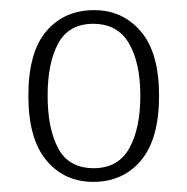

<svg xmlns="http://www.w3.org/2000/svg" viewBox="-20 -739 370 379"><path d="M164 -380Q107 -380 71.5 -422.5Q36 -465 36 -550Q36 -636 71.5 -677.5Q107 -719 166 -719Q222 -719 258 -677Q294 -635 294 -550Q294 -465 258.5 -422.5Q223 -380 164 -380ZM165 -407Q213 -407 235 -446Q257 -485 257 -550Q257 -615 234.5 -653.5Q212 -692 164 -692Q116 -692 95 -653.5Q74 -615 74 -550Q74 -485 95 -446Q116 -407 165 -407Z"/></svg>

Font: Noto Serif Armenian SemiCondensed ExtraLight
Style: Regular
Weight: 200
Width: 4
Designer: Monotype Design Team
Foundry: Monotype Imaging Inc.
Version: Version 2.008; ttfautohint (v1.8.4.7-5d5b)